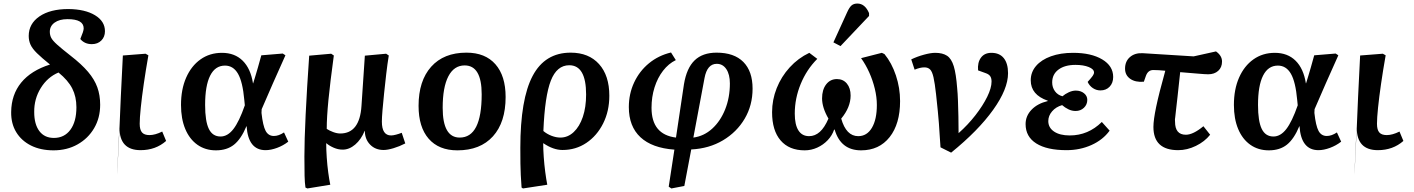

<svg xmlns="http://www.w3.org/2000/svg" viewBox="-20 -833 7974 1083"><path d="M282 15Q209 15 155 -12Q101 -39 71.5 -87.5Q42 -136 43 -201Q44 -299 99.5 -367Q155 -435 262 -469Q215 -507 188.5 -533Q162 -559 152 -581.5Q142 -604 142 -630Q142 -699 202.5 -740.5Q263 -782 366 -782Q460 -781 516 -747Q572 -713 572 -657Q572 -625 551.5 -604.5Q531 -584 498 -584Q457 -584 433 -613Q443 -637 447.5 -651Q452 -665 452 -673Q452 -725 361 -725Q315 -725 288 -705.5Q261 -686 261 -654Q261 -635 269 -619.5Q277 -604 302 -581.5Q327 -559 378 -519Q440 -471 476.5 -428Q513 -385 529 -340.5Q545 -296 545 -242Q545 -168 511 -110Q477 -52 417.5 -18.5Q358 15 282 15ZM284 -55Q343 -55 377 -101Q411 -147 411 -228Q411 -288 387.5 -334Q364 -380 310 -424Q248 -398 210 -336.5Q172 -275 173 -201Q173 -132 202 -93.5Q231 -55 284 -55Z M773 14Q654 14 654 -112Q654 -116 652.5 -94.5Q651 -73 649.5 -37.5Q648 -2 646 36Q644 74 643 104.5Q642 135 641.5 146Q641 157 642 138.5Q643 120 645.5 60Q648 0 654 -112Q657 -187 661.5 -287.5Q666 -388 673 -520L801 -530L817 -521Q802 -436 791 -360Q780 -284 774 -225.5Q768 -167 768 -135Q768 -101 781 -86Q794 -71 823 -71Q855 -71 895 -91L917 -38Q858 14 773 14ZM654 -112Q654 -112 654 -112Q654 -112 654 -112Z M1198 15Q1138 15 1093.5 -16.5Q1049 -48 1025 -105.5Q1001 -163 1001 -241Q1001 -329 1030 -395Q1059 -461 1111 -498Q1163 -535 1232 -535Q1304 -535 1349 -490.5Q1394 -446 1407 -363H1408Q1415 -385 1421 -405.5Q1427 -426 1435 -453Q1443 -480 1454 -521L1575 -531L1590 -521Q1555 -444 1519.5 -363Q1484 -282 1456 -217L1455 -196Q1463 -123 1478.5 -94.5Q1494 -66 1525 -66Q1552 -66 1582 -86L1606 -34Q1578 -12 1543 1Q1508 14 1478 14Q1380 14 1371 -121H1370Q1340 -49 1300 -17Q1260 15 1198 15ZM1224 -63Q1264 -63 1296.5 -105Q1329 -147 1361 -239L1358 -269Q1349 -371 1322.5 -417Q1296 -463 1249 -463Q1194 -463 1165.5 -406.5Q1137 -350 1137 -241Q1137 -149 1158 -106Q1179 -63 1224 -63Z M1714 230 1703 225Q1699 199 1698 158Q1697 117 1697 50Q1697 -41 1704 -186Q1711 -331 1724 -519L1848 -530L1863 -520Q1842 -366 1832.5 -268.5Q1823 -171 1823 -106Q1838 -96 1859.5 -88Q1881 -80 1899 -80Q2009 -80 2019 -236L2038 -519L2158 -530L2173 -520Q2165 -471 2158.5 -415Q2152 -359 2146.5 -306Q2141 -253 2137.5 -211Q2134 -169 2134 -147Q2134 -69 2186 -69Q2197 -69 2214 -73.5Q2231 -78 2246 -84L2266 -24Q2233 -7 2199.5 3Q2166 13 2144 13Q2097 13 2067.5 -17.5Q2038 -48 2038 -95H2037Q2017 -46 1983.5 -17.5Q1950 11 1913 11Q1887 11 1862 0Q1837 -11 1821 -25H1820Q1820 11 1823 55Q1826 99 1831.5 140Q1837 181 1843 209Z M2560 15Q2455 15 2398 -50.5Q2341 -116 2341 -236Q2341 -377 2412 -456.5Q2483 -536 2611 -536Q2717 -536 2774.5 -470.5Q2832 -405 2832 -286Q2832 -143 2760.5 -64Q2689 15 2560 15ZM2573 -57Q2697 -57 2697 -301Q2697 -464 2601 -464Q2541 -464 2509 -402.5Q2477 -341 2477 -225Q2477 -57 2573 -57Z M2930 230 2922 225Q2919 184 2917.5 154Q2916 124 2915.5 89.5Q2915 55 2915 1Q2915 -274 2984.5 -405Q3054 -536 3199 -536Q3301 -536 3359 -471.5Q3417 -407 3417 -293Q3417 -206 3382 -136.5Q3347 -67 3287.5 -27Q3228 13 3153 13Q3101 13 3045 -25H3044Q3044 9 3047 52Q3050 95 3055.5 137Q3061 179 3067 209ZM3141 -57Q3183 -57 3216 -88Q3249 -119 3267.5 -173.5Q3286 -228 3286 -300Q3286 -465 3191 -465Q3121 -465 3087 -378Q3053 -291 3045 -94Q3065 -77 3091 -67Q3117 -57 3141 -57Z M3767 230 3752 220 3784 11Q3658 2 3592.5 -59Q3527 -120 3527 -229Q3527 -304 3557 -368Q3587 -432 3640.5 -476Q3694 -520 3765 -537L3792 -494Q3751 -474 3720 -434Q3689 -394 3672 -340Q3655 -286 3655 -225Q3655 -74 3793 -57L3838 -358Q3853 -449 3898 -492.5Q3943 -536 4022 -536Q4121 -536 4173 -483.5Q4225 -431 4225 -333Q4225 -239 4180.5 -163.5Q4136 -88 4058 -41.5Q3980 5 3879 10L3840 216ZM3891 -57Q3951 -65 3997.5 -107.5Q4044 -150 4070.5 -216.5Q4097 -283 4097 -362Q4097 -413 4077 -443Q4057 -473 4023 -473Q3969 -473 3954 -393Z M4519 15Q4431 15 4383 -41Q4335 -97 4335 -200Q4335 -270 4361 -335.5Q4387 -401 4434.5 -453Q4482 -505 4545 -535L4590 -501Q4530 -441 4496.5 -359.5Q4463 -278 4463 -192Q4463 -130 4483.5 -97.5Q4504 -65 4544 -65Q4577 -65 4604 -89Q4631 -113 4653 -164Q4617 -226 4617 -278Q4617 -327 4640 -357Q4663 -387 4701 -387Q4736 -387 4757 -361.5Q4778 -336 4778 -294Q4778 -228 4725 -164Q4753 -65 4821 -65Q4870 -65 4898 -112Q4926 -159 4926 -241Q4926 -285 4914.5 -332.5Q4903 -380 4883 -424.5Q4863 -469 4837 -505L4954 -535L4969 -528Q5010 -478 5033.5 -407.5Q5057 -337 5057 -263Q5057 -134 4998 -59.5Q4939 15 4837 15Q4722 15 4688 -102H4685Q4674 -69 4649 -42.5Q4624 -16 4590 -0.5Q4556 15 4519 15ZM4721 -573 4681 -594 4758 -763Q4771 -792 4783.5 -802.5Q4796 -813 4816 -813Q4859 -813 4882 -759V-743Z M5345 28 5285 -2Q5282 -45 5280 -76Q5278 -107 5276 -137Q5274 -167 5270 -205Q5266 -243 5260 -301Q5253 -364 5245.5 -397Q5238 -430 5226 -441.5Q5214 -453 5194 -453Q5170 -453 5139 -440L5120 -498Q5153 -514 5191.5 -524.5Q5230 -535 5255 -535Q5297 -535 5322 -518.5Q5347 -502 5360 -459Q5373 -416 5379 -336Q5382 -307 5383.5 -265.5Q5385 -224 5386 -176.5Q5387 -129 5387 -82Q5440 -129 5482 -183Q5524 -237 5548.5 -287Q5573 -337 5573 -373Q5573 -392 5565.5 -403Q5558 -414 5541 -420L5497 -436Q5493 -480 5513 -507.5Q5533 -535 5572 -535Q5618 -535 5642 -505Q5666 -475 5666 -420Q5666 -331 5582 -213.5Q5498 -96 5345 28Z M5996 14Q5885 14 5825 -24Q5765 -62 5765 -133Q5765 -179 5798.5 -214Q5832 -249 5890 -263V-265Q5794 -298 5794 -380Q5794 -426 5824 -461Q5854 -496 5908 -515.5Q5962 -535 6033 -535Q6135 -535 6197 -498Q6259 -461 6259 -399Q6259 -365 6239 -344Q6219 -323 6187 -323Q6164 -323 6144.5 -336Q6125 -349 6115 -371Q6136 -394 6143.5 -405Q6151 -416 6151 -424Q6151 -443 6121 -455Q6091 -467 6046 -467Q5986 -467 5950.5 -440.5Q5915 -414 5915 -368Q5915 -340 5930.5 -318.5Q5946 -297 5973 -290Q5988 -303 6008.5 -312.5Q6029 -322 6048 -322Q6076 -322 6094.5 -307Q6113 -292 6113 -270Q6113 -243 6094 -225Q6075 -207 6047 -207Q6026 -207 6006.5 -216.5Q5987 -226 5971 -240Q5936 -230 5914.5 -205Q5893 -180 5893 -150Q5893 -113 5925.5 -91Q5958 -69 6014 -69Q6118 -69 6195 -145L6239 -96Q6201 -44 6136.5 -15Q6072 14 5996 14Z M6626 14Q6486 14 6486 -117Q6486 -156 6501.5 -230.5Q6517 -305 6553 -434Q6534 -436 6516.5 -437Q6499 -438 6485 -438Q6456 -438 6444 -406L6432 -372Q6384 -368 6355 -388.5Q6326 -409 6326 -446Q6326 -487 6353.5 -511Q6381 -535 6425 -533L6713 -515L6839 -543Q6873 -519 6873 -486Q6873 -453 6851.5 -433.5Q6830 -414 6795 -414Q6778 -414 6733 -418Q6688 -422 6637 -426Q6628 -339 6622 -287Q6616 -235 6613 -208Q6610 -181 6609 -171.5Q6608 -162 6607.5 -160.5Q6607 -159 6607.5 -157.5Q6608 -156 6608 -146Q6608 -73 6669 -73Q6710 -73 6768 -121L6806 -73Q6775 -34 6725.5 -10Q6676 14 6626 14Z M7137 15Q7077 15 7032.5 -16.5Q6988 -48 6964 -105.5Q6940 -163 6940 -241Q6940 -329 6969 -395Q6998 -461 7050 -498Q7102 -535 7171 -535Q7243 -535 7288 -490.5Q7333 -446 7346 -363H7347Q7354 -385 7360 -405.5Q7366 -426 7374 -453Q7382 -480 7393 -521L7514 -531L7529 -521Q7494 -444 7458.5 -363Q7423 -282 7395 -217L7394 -196Q7402 -123 7417.5 -94.5Q7433 -66 7464 -66Q7491 -66 7521 -86L7545 -34Q7517 -12 7482 1Q7447 14 7417 14Q7319 14 7310 -121H7309Q7279 -49 7239 -17Q7199 15 7137 15ZM7163 -63Q7203 -63 7235.5 -105Q7268 -147 7300 -239L7297 -269Q7288 -371 7261.5 -417Q7235 -463 7188 -463Q7133 -463 7104.5 -406.5Q7076 -350 7076 -241Q7076 -149 7097 -106Q7118 -63 7163 -63Z M7752 14Q7633 14 7633 -112Q7633 -116 7631.5 -94.5Q7630 -73 7628.5 -37.5Q7627 -2 7625 36Q7623 74 7622 104.5Q7621 135 7620.5 146Q7620 157 7621 138.5Q7622 120 7624.5 60Q7627 0 7633 -112Q7636 -187 7640.5 -287.5Q7645 -388 7652 -520L7780 -530L7796 -521Q7781 -436 7770 -360Q7759 -284 7753 -225.5Q7747 -167 7747 -135Q7747 -101 7760 -86Q7773 -71 7802 -71Q7834 -71 7874 -91L7896 -38Q7837 14 7752 14ZM7633 -112Q7633 -112 7633 -112Q7633 -112 7633 -112Z"/></svg>

Font: Literata 7pt SemiBold
Style: Italic
Weight: 600
Italic angle: -2°
Designer: Latin by Veronika Burian and Jose Scaglione. Greek by Irene Vlachou. Cyrillic by Vera Evstafieva
Foundry: TypeTogether
Version: Version 3.002